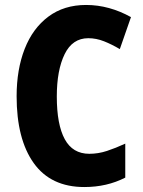

<svg xmlns="http://www.w3.org/2000/svg" viewBox="-20 -744 577 774"><path d="M336 -590Q272 -590 240.5 -525.5Q209 -461 209 -355Q209 -242 241 -183Q273 -124 340 -124Q376 -124 411 -135.5Q446 -147 485 -165V-28Q411 10 320 10Q185 10 116 -86.5Q47 -183 47 -356Q47 -464 79.5 -547Q112 -630 175 -677Q238 -724 327 -724Q374 -724 419.5 -711.5Q465 -699 508 -675L463 -546Q431 -565 399.5 -577.5Q368 -590 336 -590Z"/></svg>

Font: Noto Sans Kannada Condensed ExtraBold
Style: Regular
Weight: 800
Width: 3
Designer: Jelle Bosma - Monotype Design Team
Foundry: Monotype Imaging Inc.
Version: Version 2.005; ttfautohint (v1.8.4.7-5d5b)